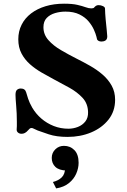

<svg xmlns="http://www.w3.org/2000/svg" viewBox="-20 -727 689 1040"><path d="M346.2 14.6Q286.1 14.6 243.9 0.5Q201.7 -13.7 184.6 -20Q170.9 -25.4 163.8 -29.5Q156.7 -33.7 150.9 -33.7Q144.5 -33.7 140.4 -29.8Q136.2 -25.9 133.3 -22.5Q123 -10.7 114.5 -6.6Q106 -2.4 97.2 -2.4Q85 -2.4 77.4 -9Q69.8 -15.6 70.3 -25.9Q71.3 -39.1 71.3 -44.4Q71.3 -49.8 71.3 -67.4Q71.3 -112.8 67.6 -154.3Q64 -195.8 64 -213.4Q64 -233.9 72.5 -240.7Q81.1 -247.6 92.3 -247.6Q115.7 -247.6 121.6 -227.1Q125 -214.8 132.3 -192.4Q139.6 -169.9 154.8 -143.6Q174.3 -110.4 204.1 -84.7Q233.9 -59.1 271.2 -44.4Q308.6 -29.8 350.1 -29.8Q377.4 -29.8 402.1 -39.6Q426.8 -49.3 442.4 -69.3Q458 -89.4 457 -119.6Q456.1 -166 427 -197.3Q397.9 -228.5 355.5 -252Q313 -275.4 270.5 -297.9Q238.3 -314.9 204.6 -334.5Q170.9 -354 142.6 -378.9Q114.3 -403.8 96.7 -437Q79.1 -470.2 79.1 -514.2Q79.1 -557.6 97.2 -593.3Q115.2 -628.9 148.4 -654.3Q181.6 -679.7 227.1 -693.4Q272.5 -707 327.1 -707Q371.6 -707 398.9 -700.7Q426.3 -694.3 443.4 -688Q460.4 -681.6 474.6 -681.6Q486.8 -681.6 490.2 -686.5Q493.7 -691.4 500.5 -695.8Q505.9 -699.2 514.2 -699.2Q526.4 -699.2 537.6 -693.8Q548.8 -688.5 548.8 -680.7Q549.3 -655.3 552.2 -623Q555.2 -590.8 558.1 -564.5Q561 -538.1 561 -530.3Q561 -514.2 551.8 -508.1Q542.5 -502 530.3 -502Q521 -502 515.1 -504.9Q509.3 -507.8 505.9 -513.2Q505.9 -513.7 502.2 -528.8Q498.5 -543.9 488.5 -566.4Q478.5 -588.9 459.7 -611.3Q440.9 -633.8 410.2 -648.9Q379.4 -664.1 334.5 -664.1Q305.2 -664.1 277.8 -656Q250.5 -647.9 232.9 -629.6Q215.3 -611.3 215.3 -579.6Q215.3 -540 242.2 -509.8Q269 -479.5 310.1 -455.6Q351.1 -431.6 392.6 -410.6Q430.7 -391.6 468 -370.4Q505.4 -349.1 535.9 -322.8Q566.4 -296.4 585 -262.9Q603.5 -229.5 603.5 -186.5Q603.5 -124.5 567.9 -79.3Q532.2 -34.2 473.9 -9.8Q415.5 14.6 346.2 14.6ZM326.2 63Q360.4 63 383.1 86.2Q405.8 109.4 405.8 154.8Q405.8 183.6 393.1 213.1Q380.4 242.7 353.5 264.6Q326.7 286.6 284.2 293.5L266.6 258.8Q296.9 251 314.7 233.4Q332.5 215.8 333 180.7L341.3 196.8Q299.8 195.8 280 177Q260.3 158.2 260.3 128.4Q260.3 101.1 279.5 82Q298.8 63 326.2 63Z"/></svg>

Font: Gelasio
Style: Bold
Weight: 700
Designer: Eben Sorkin
Foundry: Eben Sorkin
Version: Version 1.008